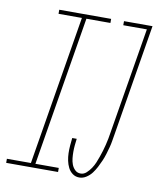

<svg xmlns="http://www.w3.org/2000/svg" viewBox="-83 -805 766 882"><g transform="rotate(10 300.0 -363.5)"><path d="M246 0H4V-19H116L231 -716H122V-735H364V-716H252L137 -19H246ZM346 8Q328 8 314.5 -2Q301 -12 293.5 -27Q286 -42 282.5 -59Q279 -76 278.5 -93.5Q278 -111 279.5 -129Q281 -147 283 -165H304Q302 -150 300.5 -134.5Q299 -119 299 -104Q299 -89 300.5 -74Q302 -59 307 -45.5Q312 -32 322.5 -21.5Q333 -11 349 -11Q364 -11 376 -22Q388 -33 397 -46.5Q406 -60 412 -74.5Q418 -89 423 -103.5Q428 -118 432.5 -132.5Q437 -147 440.5 -162Q444 -177 447 -191.5Q450 -206 452 -221L534 -716H424V-735H557L472 -218Q469 -202 466.5 -185.5Q464 -169 459.5 -152.5Q455 -136 450 -119.5Q445 -103 438 -87Q431 -71 423 -55.5Q415 -40 404.5 -26Q394 -12 378.5 -2Q363 8 346 8Z"/></g></svg>

Font: Iosevka Thin Extended Oblique
Style: Regular
Weight: 100
Width: 7
Italic angle: -9°
Monospace: yes
Designer: Belleve Invis
Foundry: Belleve Invis
Version: Version 32.5.0; ttfautohint (v1.8.4)